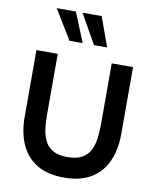

<svg xmlns="http://www.w3.org/2000/svg" viewBox="-103 -1043 923 1135"><g transform="rotate(10 359.0 -475.5)"><path d="M359 14Q260 14 196 -25Q132 -64 100.5 -134.5Q69 -205 69 -300V-700H197V-333Q197 -283 203.5 -241.5Q210 -200 227.5 -170.5Q245 -141 276.5 -125Q308 -109 359 -109Q410 -109 441.5 -125Q473 -141 490.5 -170.5Q508 -200 514.5 -241.5Q521 -283 521 -333V-700H649V-300Q649 -205 617.5 -134.5Q586 -64 522 -25Q458 14 359 14ZM478 -788H399L299 -965H414ZM331 -788H252L144 -965H259Z"/></g></svg>

Font: Cabin VF Beta
Style: Regular
Weight: 400
Designer: Pablo Impallari
Foundry: Pablo Impallari. http://www.impallari.com Igino Marini. http://www.ikern.com
Version: Version 2.200